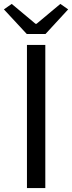

<svg xmlns="http://www.w3.org/2000/svg" viewBox="-38 -963 369 983"><path d="M100 0H194V-733H100ZM99 -789H195L311 -915L271 -943L149 -841H144L22 -943L-18 -915Z"/></svg>

Font: Kinto Sans
Style: Regular
Weight: 400
Designer: Authors: Ryoko NISHIZUKA  (kana & ideographs); Paul D. Hunt (Latin, Greek & Cyrillic); Wenlong ZHANG  (bopomofo); Sandol
Foundry: Adobe Systems Incorporated, ookami Inc.
Version: Version 0.001